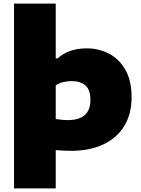

<svg xmlns="http://www.w3.org/2000/svg" viewBox="-20 -828 785 1068"><path d="M58 220V-808H290V-503H300Q362 -559 463 -559Q530 -559 586.8 -529.2Q643.5 -499.5 677.8 -439Q712 -378.5 712 -287Q712 -193.5 671 -126.8Q630 -60 554.2 -24.5Q478.5 11 375 11Q352.5 11 330.8 9.8Q309 8.5 290 7V220ZM358 -160Q483 -160 483 -272Q483 -329 454.8 -353Q426.5 -377 379 -377Q356 -377 332 -371.5Q308 -366 290 -353V-166Q303.5 -164 321 -162Q338.5 -160 358 -160Z"/></svg>

Font: Encode Sans Expanded Expanded Black
Style: Regular
Weight: 900
Width: 7
Designer: Multiple Designers
Foundry: Impallari Type
Version: Version 3.000; ttfautohint (v1.8.3) -l 8 -r 50 -G 200 -x 14 